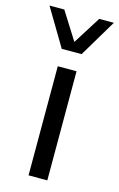

<svg xmlns="http://www.w3.org/2000/svg" viewBox="-147 -800 528 850"><g transform="rotate(15 117.5 -375.0)"><path d="M-30 -750H38L118 -623L198 -750H265L163 -579H72ZM75 -500H161V0H75Z"/></g></svg>

Font: Oakes Grotesk
Style: Regular
Weight: 400
Designer: Samuel Oakes
Foundry: Samuel Oakes
Version: Version 1.000;PS 001.000;hotconv 1.0.88;makeotf.lib2.5.64775